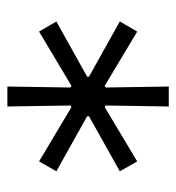

<svg xmlns="http://www.w3.org/2000/svg" viewBox="2 -808 486 531"><g transform="rotate(90 245.5 -542.0)"><path d="M274 -318.9 271.3 -493.4 275.8 -496.1 426 -406.5 453.2 -454.4 301 -539.5V-544.6L453.2 -629.8L426 -678L275.8 -588.1L271.3 -591L274 -765.3H218.8L221.5 -591L216.8 -588.1L66.8 -678L38.9 -629.8L191.6 -544.6V-539.5L38.9 -454.4L66.8 -406.5L216.8 -496.1L221.5 -493.4L218.8 -318.9Z"/></g></svg>

Font: Estedad-FD VF
Style: Regular
Weight: 100
Designer: Amin Abedi
Version: Version 7.3